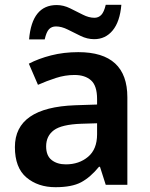

<svg xmlns="http://www.w3.org/2000/svg" viewBox="-20 -769 625 799"><path d="M306 -552Q510 -552 510 -364V0H420L396 -75H392Q356 -31 317.5 -10.5Q279 10 211 10Q138 10 90 -30.5Q42 -71 42 -157Q42 -322 293 -331L384 -334V-357Q384 -412 359 -434.5Q334 -457 290 -457Q251 -457 212.5 -444.5Q174 -432 138 -416L100 -504Q140 -525 192.5 -538.5Q245 -552 306 -552ZM318 -254Q236 -251 204 -227Q172 -203 172 -160Q172 -121 195 -103Q218 -85 254 -85Q309 -85 346.5 -116.5Q384 -148 384 -210V-256ZM101 -605Q113 -748 216 -748Q244 -748 271.5 -734.5Q299 -721 324.5 -708Q350 -695 373 -695Q390 -695 401.5 -707Q413 -719 420 -749H485Q479 -679 449 -642.5Q419 -606 372 -606Q343 -606 315.5 -619.5Q288 -633 262 -646Q236 -659 213 -659Q195 -659 184 -647.5Q173 -636 166 -605Z"/></svg>

Font: Noto Sans Lao UI SemBd
Style: Regular
Weight: 600
Designer: Monotype Design Team
Foundry: Monotype Imaging Inc.
Version: Version 2.000; ttfautohint (v1.8.4.7-5d5b)